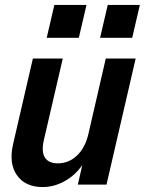

<svg xmlns="http://www.w3.org/2000/svg" viewBox="-20 -747 586 777"><path d="M153 10Q82 10 48.5 -38Q15 -86 33 -164L113 -510H234L157 -178Q147 -132 162 -109Q177 -86 214 -86Q258 -86 291.5 -117.5Q325 -149 338 -206L408 -510H529L411 0H295L313 -79Q284 -37 241 -13.5Q198 10 153 10ZM385 -594 416 -727H546L515 -594ZM169 -594 200 -727H330L299 -594Z"/></svg>

Font: Instrument Sans SemiCondensed SemiBold Italic
Style: Regular
Weight: 600
Width: 4
Italic angle: -13°
Designer: Rodrigo Fuenzalida
Foundry: fragTYPE
Version: Version 1.000; ttfautohint (v1.8.4.7-5d5b);gftools[0.9.28]